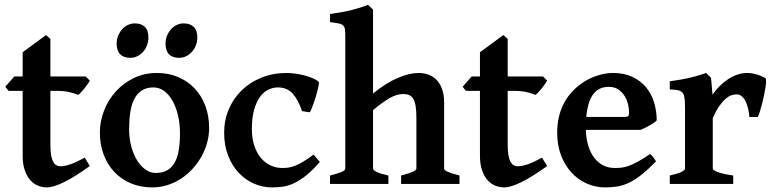

<svg xmlns="http://www.w3.org/2000/svg" viewBox="-20 -777 3269 811"><path d="M359.4 -75.7Q294.4 -28.8 249.5 -7.1Q204.6 14.6 178.7 14.6Q157.7 14.6 138.9 6.6Q120.1 -1.5 106.2 -18.1Q92.3 -34.7 84 -59.8Q75.7 -85 75.7 -119.1V-393.1H16.6L2.4 -410.6L40.5 -454.1H75.7V-556.2L174.3 -628.9L192.9 -612.8V-454.1H341.8L359.4 -436.5Q355 -428.2 348.4 -419.2Q341.8 -410.2 335 -401.6Q328.1 -393.1 321.5 -386.2Q314.9 -379.4 310.1 -376Q304.2 -378.9 295.2 -381.8Q286.1 -384.8 274.9 -387.5Q263.7 -390.1 251.2 -391.6Q238.8 -393.1 225.6 -393.1H192.9V-164.6Q192.9 -139.6 195.8 -122.3Q198.7 -105 204.3 -94.5Q210 -84 217.5 -79.3Q225.1 -74.7 234.4 -74.7Q243.2 -74.7 252.7 -76.4Q262.2 -78.1 274.4 -82Q286.6 -85.9 302 -93Q317.4 -100.1 337.9 -111.3Z M740.2 -214.8Q740.2 -253.4 732.2 -288.3Q724.1 -323.2 709.5 -349.9Q694.8 -376.5 674.1 -392.1Q653.3 -407.7 628.4 -407.7Q598.1 -407.7 578.1 -394.3Q558.1 -380.9 546.4 -357.2Q534.7 -333.5 530 -301Q525.4 -268.6 525.4 -231Q525.4 -192.4 534.4 -158.7Q543.5 -125 558.8 -100.1Q574.2 -75.2 594.5 -60.8Q614.7 -46.4 637.2 -46.4Q666.5 -46.4 686 -57.6Q705.6 -68.8 717.8 -90.3Q730 -111.8 735.1 -143.1Q740.2 -174.3 740.2 -214.8ZM863.3 -236.8Q863.3 -204.1 854.5 -172.9Q845.7 -141.6 829.8 -113.8Q814 -85.9 792 -62.3Q770 -38.6 743.4 -21.5Q716.8 -4.4 686.3 5.1Q655.8 14.6 623.5 14.6Q573.2 14.6 532.2 -2.9Q491.2 -20.5 462.4 -51.3Q433.6 -82 417.7 -124.5Q401.9 -167 401.9 -216.8Q401.9 -265.1 419.7 -310.5Q437.5 -356 469.5 -391.1Q501.5 -426.3 545.7 -447.5Q589.8 -468.8 642.6 -468.8Q692.4 -468.8 733.2 -451.2Q773.9 -433.6 803 -402.6Q832 -371.6 847.7 -329.1Q863.3 -286.6 863.3 -236.8ZM813.5 -619.1Q813.5 -601.1 807.4 -585.4Q801.3 -569.8 790.8 -558.1Q780.3 -546.4 766.4 -539.6Q752.4 -532.7 736.8 -532.7Q708.5 -532.7 693.8 -547.9Q679.2 -563 679.2 -592.3Q679.2 -610.4 685.5 -626Q691.9 -641.6 702.4 -653.3Q712.9 -665 726.6 -671.6Q740.2 -678.2 755.4 -678.2Q782.7 -678.2 798.1 -663.6Q813.5 -648.9 813.5 -619.1ZM606.9 -619.1Q606.9 -601.1 600.8 -585.4Q594.7 -569.8 584.5 -558.1Q574.2 -546.4 560.3 -539.6Q546.4 -532.7 530.8 -532.7Q502.4 -532.7 487.5 -547.9Q472.7 -563 472.7 -592.3Q472.7 -610.4 479 -626Q485.4 -641.6 495.8 -653.3Q506.3 -665 520.3 -671.6Q534.2 -678.2 548.8 -678.2Q576.7 -678.2 591.8 -663.6Q606.9 -648.9 606.9 -619.1Z M1331.1 -92.8Q1299.3 -56.6 1272.5 -35.4Q1245.6 -14.2 1221.4 -2.9Q1197.3 8.3 1174.8 11.5Q1152.3 14.6 1129.4 14.6Q1089.8 14.6 1053.2 -1.2Q1016.6 -17.1 988.5 -46.9Q960.4 -76.7 943.6 -119.6Q926.8 -162.6 926.8 -216.8Q926.8 -269.5 946.3 -315.4Q965.8 -361.3 1000.7 -395.3Q1035.6 -429.2 1084 -449Q1132.3 -468.8 1190.4 -468.8Q1206.5 -468.8 1226.8 -466.1Q1247.1 -463.4 1266.6 -458.3Q1286.1 -453.1 1302.5 -446Q1318.8 -439 1327.1 -430.2Q1327.6 -426.3 1325.9 -416.5Q1324.2 -406.7 1321 -394Q1317.9 -381.3 1313.5 -367.2Q1309.1 -353 1304.7 -340.3Q1300.3 -327.6 1295.9 -317.4Q1291.5 -307.1 1288.6 -302.7L1255.9 -307.6Q1239.7 -355.5 1216.3 -381.6Q1192.9 -407.7 1153.8 -407.7Q1132.3 -407.7 1112.5 -397.9Q1092.8 -388.2 1077.6 -366.9Q1062.5 -345.7 1053.2 -312.5Q1043.9 -279.3 1043.9 -231.9Q1043.9 -192.9 1054 -162.4Q1064 -131.8 1081.3 -110.8Q1098.6 -89.8 1122.1 -78.6Q1145.5 -67.4 1171.9 -67.4Q1185.5 -67.4 1198.2 -69.1Q1210.9 -70.8 1226.1 -76.7Q1241.2 -82.5 1260 -93.8Q1278.8 -105 1304.7 -124Z M1674.3 0V-35.6Q1709.5 -44.9 1724.1 -51.8Q1738.8 -58.6 1738.8 -65.4V-279.8Q1738.8 -309.6 1735.6 -328.9Q1732.4 -348.1 1725.8 -359.4Q1719.2 -370.6 1708.7 -375.2Q1698.2 -379.9 1683.6 -379.9Q1655.3 -379.9 1625.2 -362.3Q1595.2 -344.7 1555.7 -312V-65.4Q1555.7 -58.1 1572.3 -50.3Q1588.9 -42.5 1620.6 -35.6V0H1374V-35.6Q1406.2 -43.9 1422.4 -50.5Q1438.5 -57.1 1438.5 -65.4V-619.1Q1438.5 -639.6 1437.3 -651.1Q1436 -662.6 1429.9 -668.9Q1423.8 -675.3 1410.6 -678Q1397.5 -680.7 1374 -683.6V-717.8Q1401.4 -721.7 1423.1 -725.6Q1444.8 -729.5 1463.4 -734.1Q1481.9 -738.8 1499 -744.1Q1516.1 -749.5 1534.2 -756.8L1555.7 -736.8V-381.8Q1611.8 -427.7 1660.9 -448.2Q1710 -468.8 1748 -468.8Q1769 -468.8 1788.6 -462.2Q1808.1 -455.6 1823 -440.7Q1837.9 -425.8 1846.9 -401.9Q1856 -377.9 1856 -343.8V-65.4Q1856 -62 1858.9 -58.8Q1861.8 -55.7 1869.1 -52.2Q1876.5 -48.8 1889.2 -44.7Q1901.9 -40.5 1920.9 -35.6V0Z M2291 -75.7Q2226.1 -28.8 2181.2 -7.1Q2136.2 14.6 2110.4 14.6Q2089.4 14.6 2070.6 6.6Q2051.8 -1.5 2037.8 -18.1Q2023.9 -34.7 2015.6 -59.8Q2007.3 -85 2007.3 -119.1V-393.1H1948.2L1934.1 -410.6L1972.2 -454.1H2007.3V-556.2L2106 -628.9L2124.5 -612.8V-454.1H2273.4L2291 -436.5Q2286.6 -428.2 2280 -419.2Q2273.4 -410.2 2266.6 -401.6Q2259.8 -393.1 2253.2 -386.2Q2246.6 -379.4 2241.7 -376Q2235.8 -378.9 2226.8 -381.8Q2217.8 -384.8 2206.5 -387.5Q2195.3 -390.1 2182.9 -391.6Q2170.4 -393.1 2157.2 -393.1H2124.5V-164.6Q2124.5 -139.6 2127.4 -122.3Q2130.4 -105 2136 -94.5Q2141.6 -84 2149.2 -79.3Q2156.7 -74.7 2166 -74.7Q2174.8 -74.7 2184.3 -76.4Q2193.8 -78.1 2206.1 -82Q2218.3 -85.9 2233.6 -93Q2249 -100.1 2269.5 -111.3Z M2551.3 -410.2Q2528.3 -410.2 2511.7 -401.4Q2495.1 -392.6 2483.6 -376Q2472.2 -359.4 2465.6 -335.9Q2459 -312.5 2456.1 -283.2H2618.7Q2629.9 -283.2 2633.5 -286.9Q2637.2 -290.5 2637.2 -300.8Q2637.2 -315.4 2633.3 -334.2Q2629.4 -353 2619.4 -369.9Q2609.4 -386.7 2592.8 -398.4Q2576.2 -410.2 2551.3 -410.2ZM2753.9 -268.6Q2749.5 -263.7 2741.2 -257.8Q2732.9 -252 2723.1 -246.6Q2713.4 -241.2 2703.4 -236.3Q2693.4 -231.4 2685.5 -228.5H2454.6Q2455.6 -193.4 2464.1 -163.8Q2472.7 -134.3 2488.3 -112.8Q2503.9 -91.3 2526.1 -79.3Q2548.3 -67.4 2577.1 -67.4Q2592.3 -67.4 2606.7 -69.1Q2621.1 -70.8 2637.9 -77.1Q2654.8 -83.5 2675.8 -95Q2696.8 -106.4 2725.6 -126.5Q2728.5 -125 2732.7 -120.6Q2736.8 -116.2 2740.5 -111.1Q2744.1 -106 2747.1 -101.6Q2750 -97.2 2751 -95.2Q2717.3 -61 2690.4 -39.6Q2663.6 -18.1 2638.9 -6.1Q2614.3 5.9 2589.8 10.3Q2565.4 14.6 2536.1 14.6Q2494.6 14.6 2457.8 -2Q2420.9 -18.6 2393.3 -48.8Q2365.7 -79.1 2349.6 -121.6Q2333.5 -164.1 2333.5 -215.8Q2333.5 -282.2 2358.6 -334.2Q2383.8 -386.2 2434.1 -422.9Q2446.8 -432.1 2462.6 -440.7Q2478.5 -449.2 2495.8 -455.3Q2513.2 -461.4 2531.7 -465.1Q2550.3 -468.8 2568.8 -468.8Q2616.7 -468.8 2651.6 -452.1Q2686.5 -435.5 2709.2 -408Q2731.9 -380.4 2742.9 -344.2Q2753.9 -308.1 2753.9 -268.6Z M3212.9 -447.3Q3215.8 -445.3 3215.8 -434.8Q3215.8 -424.3 3213.6 -409.2Q3211.4 -394 3207.5 -375.5Q3203.6 -356.9 3199.2 -339.4Q3194.8 -321.8 3189.9 -306.6Q3185.1 -291.5 3181.2 -282.7H3145.5Q3144 -302.2 3139.6 -319.8Q3135.3 -337.4 3128.7 -350.3Q3122.1 -363.3 3112.5 -370.8Q3103 -378.4 3091.3 -378.4Q3081.5 -378.4 3070.1 -374.8Q3058.6 -371.1 3045.9 -360.6Q3033.2 -350.1 3019.3 -330.6Q3005.4 -311 2990.7 -278.8V-65.4Q2990.7 -58.1 3011 -50.3Q3031.2 -42.5 3077.1 -35.6V0H2809.1V-35.6Q2873.5 -50.3 2873.5 -65.4V-324.2Q2873.5 -340.3 2872.6 -351.3Q2871.6 -362.3 2870.1 -369.1Q2868.7 -376 2866.5 -379.9Q2864.3 -383.8 2862.3 -386.2Q2858.9 -389.6 2855.2 -391.8Q2851.6 -394 2845.9 -395.5Q2840.3 -397 2831.5 -397.7Q2822.8 -398.4 2809.1 -399.4V-433.6Q2835.9 -437.5 2855.7 -440.9Q2875.5 -444.3 2892.6 -448.2Q2909.7 -452.1 2926 -457Q2942.4 -461.9 2962.9 -468.8L2983.4 -448.2L2989.7 -377.4Q3002.9 -396.5 3019.5 -413.1Q3036.1 -429.7 3054.9 -442.1Q3073.7 -454.6 3094.2 -461.7Q3114.7 -468.8 3135.7 -468.8Q3154.3 -468.8 3174.6 -463.1Q3194.8 -457.5 3212.9 -447.3Z"/></svg>

Font: Gentium Basic
Style: Bold
Weight: 700
Designer: J. Victor Gaultney and Annie Olsen
Foundry: SIL International
Version: Version 1.100